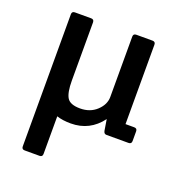

<svg xmlns="http://www.w3.org/2000/svg" viewBox="-127 -602 853 911"><g transform="rotate(20 299.5 -146.5)"><path d="M504 -79H548Q563 -79 563 -64V-15Q563 0 548 0H436Q424 0 421 -15L412 -71Q354 7 258 7Q217 7 187 -3V187Q187 202 172 202H97Q82 202 82 187V-480Q82 -495 97 -495H179Q194 -495 194 -480V-186Q194 -126 209.5 -100.5Q225 -75 275.5 -75Q326 -75 359 -106Q392 -137 392 -175V-480Q392 -495 407 -495H489Q504 -495 504 -480Z"/></g></svg>

Font: Crete Round
Style: Italic
Weight: 400
Designer: Veronika Burian
Foundry: TypeTogether
Version: Version 1.001; ttfautohint (v1.6)